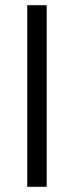

<svg xmlns="http://www.w3.org/2000/svg" viewBox="-20 -720 285 740"><path d="M85 0H160V-700H85Z"/></svg>

Font: Absans
Style: Regular
Weight: 400
Designer: Valerio Monopoli
Version: Version 1.200;Glyphs 3.2 (3217)